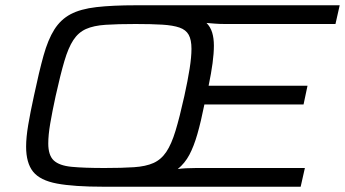

<svg xmlns="http://www.w3.org/2000/svg" viewBox="-20 -708 1308 728"><path d="M373 0Q260 0 196 -12Q132 -24 105.5 -57Q79 -90 79 -152Q79 -187 87 -234.5Q95 -282 109 -346Q128 -436 145 -497Q162 -558 186 -596Q210 -634 247.5 -654Q285 -674 345.5 -681Q406 -688 496 -688H1268L1252 -617H833Q812 -617 793.5 -618.5Q775 -620 763 -621Q778 -606 784.5 -584.5Q791 -563 791 -535Q791 -506 786 -468.5Q781 -431 771 -383H1146L1131 -312H755Q742 -247 728.5 -200Q715 -153 698 -121Q681 -89 654 -67Q666 -69 685 -70Q704 -71 724 -71H1136L1120 0ZM376 -71Q443 -71 488 -74Q533 -77 562 -90Q591 -103 610.5 -132Q630 -161 645.5 -212Q661 -263 679 -344Q692 -403 699 -447.5Q706 -492 706 -523Q706 -557 695.5 -576Q685 -595 660.5 -603.5Q636 -612 595.5 -614.5Q555 -617 494 -617Q426 -617 380.5 -614Q335 -611 306 -598Q277 -585 258 -556Q239 -527 224 -476Q209 -425 191 -344Q178 -284 170.5 -240Q163 -196 163 -164Q163 -119 184 -99.5Q205 -80 251.5 -75.5Q298 -71 376 -71Z"/></svg>

Font: Saira Expanded
Style: Italic
Weight: 400
Width: 7
Italic angle: -12°
Designer: Hector Gatti with collaboration of the Omnibus-Type team
Foundry: Omnibus-Type
Version: Version 1.101